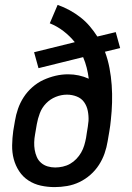

<svg xmlns="http://www.w3.org/2000/svg" viewBox="-20 -755 540 783"><path d="M203 8Q174 8 146.5 2Q119 -4 96 -19Q73 -34 58 -57Q43 -80 36 -106.5Q29 -133 29.5 -162.5Q30 -192 34 -221L41 -262Q45 -287 53.5 -311.5Q62 -336 76.5 -358.5Q91 -381 112 -399.5Q133 -418 157 -429Q181 -440 206.5 -446Q232 -452 258 -452Q280 -452 301 -447.5Q322 -443 342 -434Q339 -457 333.5 -479Q328 -501 319 -522L137 -477L119 -542L285 -583Q265 -608 239 -628Q213 -648 183 -660L215 -735Q241 -726 264.5 -713Q288 -700 308.5 -684Q329 -668 346 -648Q363 -628 377 -606L452 -624L470 -559L408 -544Q420 -512 426.5 -477.5Q433 -443 435.5 -408Q438 -373 437 -337Q436 -301 432 -265Q431 -254 429.5 -243Q428 -232 426 -220L419 -179Q415 -154 406.5 -129.5Q398 -105 383.5 -82.5Q369 -60 348.5 -42Q328 -24 304 -12.5Q280 -1 254 3.5Q228 8 203 8ZM205 -72Q220 -72 236 -75.5Q252 -79 266 -87Q280 -95 291.5 -107Q303 -119 311 -133Q319 -147 323.5 -162Q328 -177 331 -193L334 -213Q336 -225 338 -237.5Q340 -250 341 -262Q342 -283 338 -303Q334 -323 323 -338.5Q312 -354 293 -361.5Q274 -369 253 -369Q230 -369 207.5 -360Q185 -351 168 -333.5Q151 -316 142.5 -293.5Q134 -271 130 -248L123 -207Q120 -191 119.5 -175Q119 -159 121.5 -144Q124 -129 130 -115Q136 -101 147.5 -91Q159 -81 174 -76.5Q189 -72 205 -72Q205 -72 205 -72Q205 -72 205 -72Z"/></svg>

Font: Iosevka Curly Medium Oblique
Style: Regular
Weight: 500
Italic angle: -9°
Monospace: yes
Designer: Belleve Invis
Foundry: Belleve Invis
Version: Version 11.1.0; ttfautohint (v1.8.3)